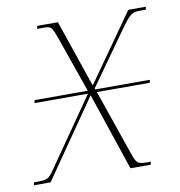

<svg xmlns="http://www.w3.org/2000/svg" viewBox="-90 -597 616 658"><g transform="rotate(-10 218.0 -268.0)"><path d="M-24 0H34L221 -270L312 0H382L385 -10H375C336 -10 335 -15 322 -51L244 -277H428L430 -287H240L239 -291L367 -471C405 -524 410 -526 441 -526H458L460 -536H399L234 -302L154 -536H82L80 -526H101C130 -526 131 -524 149 -473L214 -287H29L27 -277H213L63 -61C31 -15 32 -10 -9 -10H-22Z"/></g></svg>

Font: Noto Serif Display Thin
Style: Italic
Weight: 100
Italic angle: -12°
Designer: Monotype Design Team
Foundry: Monotype Imaging Inc.
Version: Version 2.009